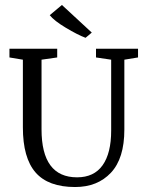

<svg xmlns="http://www.w3.org/2000/svg" viewBox="-20 -746 588 772"><path d="M324 -594Q292 -606 244.5 -634.5Q197 -663 180 -685L229 -726L349 -615ZM282 6Q174 6 123 -52.5Q72 -111 72 -234V-506L18 -515V-550H210V-515L147 -506V-226Q147 -33 290 -33Q358 -33 392.5 -81.5Q427 -130 427 -221V-506L366 -515V-550H535V-515L480 -506V-225Q480 -109 426 -51.5Q372 6 282 6Z"/></svg>

Font: Aikya
Style: Regular
Weight: 400
Designer: Neelakash Kshetrimayum (Latin subset based on Merriweather by Eben Sorkin)
Foundry: Brand New Type
Version: Version 1.00 b005